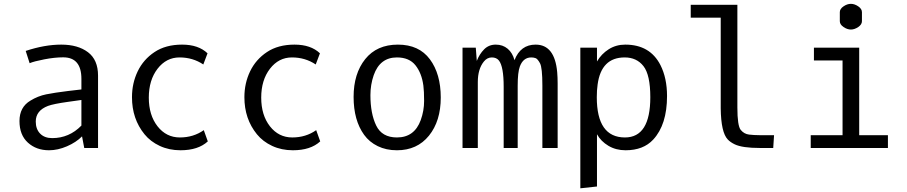

<svg xmlns="http://www.w3.org/2000/svg" viewBox="-20 -790 4841 1025"><path d="M414.6 -119.6V-256.3L341.8 -246.1Q265.6 -235.4 236.3 -224.6Q170.9 -199.7 170.9 -141.1Q170.9 -100.6 194.3 -76.7Q217.8 -52.7 258.8 -52.7Q349.1 -52.7 414.6 -119.6ZM414.6 -369.1Q414.6 -483.9 317.4 -483.9Q271.5 -483.9 216.1 -473.1Q160.6 -462.4 138.2 -452.6L117.2 -518.1Q218.3 -551.8 307.1 -551.8Q396 -551.8 449.7 -511.2Q503.4 -470.7 503.4 -386.2V0H429.7L418 -62Q386.7 -30.3 337.6 -9Q288.6 12.2 241.7 12.2Q173.8 12.2 128.9 -28.6Q84 -69.3 84 -143.8Q84 -218.3 142.6 -252.9Q182.1 -277.3 226.8 -286.4Q271.5 -295.4 343.3 -304.2L414.6 -312.5Z M1089.4 -35.2Q1038.1 12.2 943.4 12.2Q882.8 12.2 833 -11Q783.2 -34.2 751.5 -73.2Q684.6 -155.3 684.6 -271Q684.6 -345.7 715.1 -409.2Q745.6 -472.7 805.2 -512.2Q864.7 -551.8 952.1 -551.8Q1039.6 -551.8 1087.9 -505.4L1065.4 -445.8Q1009.3 -483.4 938.5 -483.4Q867.7 -483.4 821 -422.9Q774.4 -362.3 774.4 -268.8Q774.4 -175.3 821 -115.7Q867.7 -56.2 940.2 -56.2Q1012.7 -56.2 1067.9 -95.2Z M1689.5 -35.2Q1638.2 12.2 1543.5 12.2Q1482.9 12.2 1433.1 -11Q1383.3 -34.2 1351.6 -73.2Q1284.7 -155.3 1284.7 -271Q1284.7 -345.7 1315.2 -409.2Q1345.7 -472.7 1405.3 -512.2Q1464.8 -551.8 1552.2 -551.8Q1639.6 -551.8 1688 -505.4L1665.5 -445.8Q1609.4 -483.4 1538.6 -483.4Q1467.8 -483.4 1421.1 -422.9Q1374.5 -362.3 1374.5 -268.8Q1374.5 -175.3 1421.1 -115.7Q1467.8 -56.2 1540.3 -56.2Q1612.8 -56.2 1668 -95.2Z M2099.1 -56.2Q2192.4 -56.2 2226.1 -148.9Q2244.1 -198.7 2244.1 -251.2Q2244.1 -303.7 2240.2 -333Q2231.4 -399.4 2198 -441.4Q2164.6 -483.4 2099.1 -483.4Q2008.3 -483.4 1975.1 -388.7Q1957.5 -337.9 1957.5 -282.2Q1957.5 -183.6 1988.3 -119.9Q2019 -56.2 2099.1 -56.2ZM2099.1 12.2Q2041.5 12.2 1996.6 -9.8Q1951.7 -31.7 1923.8 -70.3Q1867.7 -147.9 1867.7 -272.5Q1867.7 -397 1929.7 -474.4Q1991.7 -551.8 2104.2 -551.8Q2216.8 -551.8 2274.9 -473.6Q2333 -395.5 2333 -269.5Q2333 -143.6 2270 -65.7Q2207 12.2 2099.1 12.2Z M2726.6 -468.8Q2758.8 -551.8 2839.4 -551.8Q2941.4 -551.8 2954.6 -404.8Q2957 -377.4 2957 -343.3V0H2875.5V-333Q2875.5 -429.2 2862.8 -452.4Q2850.1 -475.6 2839.6 -479.5Q2829.1 -483.4 2816.4 -483.4Q2773.4 -483.4 2755.4 -435.5Q2743.7 -404.8 2743.7 -332V0H2668.9V-326.7Q2668.9 -434.6 2643.6 -466.8Q2630.4 -483.4 2605.7 -483.4Q2581.1 -483.4 2563.5 -461.9Q2530.8 -421.9 2530.8 -352.1V0H2449.2V-535.6H2520L2525.4 -464.8Q2539.6 -501.5 2564.5 -526.6Q2589.4 -551.8 2626.7 -551.8Q2664.1 -551.8 2690.2 -529.8Q2716.3 -507.8 2726.6 -468.8Z M3166 -271Q3166 -56.2 3316.4 -56.2Q3451.7 -56.2 3451.7 -271Q3451.7 -390.1 3415.3 -436.8Q3378.9 -483.4 3314.9 -483.4Q3189.9 -483.4 3170.4 -338.9Q3166 -308.6 3166 -271ZM3319.8 12.2Q3268.1 12.2 3228 -11.7Q3188 -35.6 3167 -73.2V205.6L3078.1 215.3V-535.6H3167V-461.9Q3190.4 -502 3229.5 -526.9Q3268.6 -551.8 3317.9 -551.8Q3450.2 -551.8 3505.9 -442.4Q3541 -373 3541 -277.3Q3541 -124.5 3467.3 -44.9Q3414.6 12.2 3319.8 12.2Z M4107.9 0H4037.1Q3942.9 0 3902.3 -19.5Q3878.9 -30.8 3865.2 -45.4Q3829.1 -83 3827.6 -211.4V-695.8H3667.5V-764.2H3916.5V-215.8Q3916.5 -118.7 3934.3 -96.7Q3952.1 -74.7 3979 -71.5Q4005.9 -68.4 4033.7 -68.4H4112.3Z M4463.4 -676.8V-725.1Q4463.4 -742.7 4483.2 -756.1Q4502.9 -769.5 4522.5 -769.5Q4542 -769.5 4561.8 -756.1Q4581.5 -742.7 4581.5 -725.1V-676.8Q4581.5 -659.2 4561.8 -645.8Q4542 -632.3 4522.5 -632.3Q4502.9 -632.3 4483.2 -645.8Q4463.4 -659.2 4463.4 -676.8ZM4325.2 -467.3V-535.6H4566.9V-68.4H4720.2V0H4308.1V-68.4H4478V-467.3Z"/></svg>

Font: Oxygen Mono
Style: Regular
Weight: 400
Designer: Vernon Adams
Foundry: Vernon Adams
Version: Version 0.201; ttfautohint (v0.8) -r 50 -G 200 -x